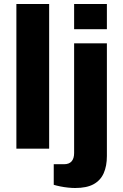

<svg xmlns="http://www.w3.org/2000/svg" viewBox="-20 -744 614 961"><path d="M62 0V-724H226V0ZM351 -598V-724H515V-598ZM356 197Q341 197 321 195Q301 193 281.5 189Q262 185 249 181V78H300Q326 78 338.5 63.5Q351 49 351 22V-527H515V37Q515 87 499 123Q483 159 448.5 178Q414 197 356 197Z"/></svg>

Font: Archivo SemiBold ExtraBold
Style: Regular
Weight: 800
Version: Version 2.001